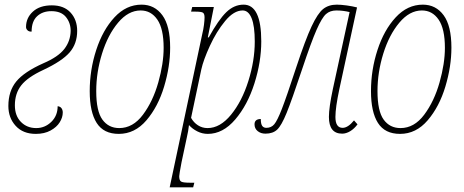

<svg xmlns="http://www.w3.org/2000/svg" viewBox="-20 -566 1995 826"><path d="M16 -110Q16 -174 50 -215.5Q84 -257 167 -294Q230 -321 256.5 -355Q283 -389 284 -433Q284 -468 263.5 -493Q243 -518 201 -518Q163 -518 139.5 -496Q116 -474 116 -430H114Q104 -430 98 -436Q92 -442 92 -450Q92 -489 121.5 -516Q151 -543 203 -543Q255 -543 283.5 -512Q312 -481 312 -433Q312 -378 279.5 -340.5Q247 -303 166 -265Q99 -234 71.5 -199Q44 -164 44 -113Q44 -68 70 -41.5Q96 -15 136 -15Q173 -15 200.5 -41.5Q228 -68 228 -109Q239 -108 244.5 -100.5Q250 -93 250 -82Q250 -61 237 -40Q224 -19 197.5 -4.5Q171 10 134 10Q79 10 47.5 -24.5Q16 -59 16 -110Z M366 -174Q366 -265 394 -351Q422 -437 472.5 -491.5Q523 -546 589 -546Q645 -546 678.5 -500.5Q712 -455 712 -361Q712 -280 686 -193.5Q660 -107 610 -48.5Q560 10 491 10Q426 10 396 -37Q366 -84 366 -174ZM684 -360Q684 -442 657 -481.5Q630 -521 585 -521Q532 -521 488 -468.5Q444 -416 419 -335.5Q394 -255 394 -174Q394 -88 420.5 -51.5Q447 -15 493 -15Q552 -15 595 -72.5Q638 -130 661 -211.5Q684 -293 684 -360Z M850 -419Q855 -439 857.5 -459Q860 -479 860 -491Q860 -507 853 -511.5Q846 -516 820 -516H802L807 -536H900L874 -405H878Q920 -481 953.5 -513.5Q987 -546 1028 -546Q1104 -546 1104 -388Q1104 -300 1074.5 -207Q1045 -114 992 -52Q939 10 874 10Q850 10 828.5 -1Q807 -12 793 -28Q790 -1 784 24L761 132Q751 185 751 192Q751 210 759 215Q767 220 796 220H816L811 240H710ZM1076 -387Q1076 -454 1062.5 -487.5Q1049 -521 1024 -521Q986 -521 948.5 -475.5Q911 -430 883 -369Q855 -308 846 -267L802 -59Q813 -39 831.5 -27Q850 -15 873 -15Q927 -15 974 -72.5Q1021 -130 1048.5 -217.5Q1076 -305 1076 -387Z M1395 -63Q1395 -103 1412 -183L1484 -514Q1456 -521 1427 -521Q1400 -521 1382.5 -505.5Q1365 -490 1342 -438Q1319 -386 1280 -269Q1235 -134 1213 -80Q1191 -26 1172.5 -8.5Q1154 9 1122 9Q1102 9 1088.5 -2Q1075 -13 1075 -31Q1075 -54 1102 -54Q1102 -33 1108 -24.5Q1114 -16 1126 -16Q1147 -16 1160 -31.5Q1173 -47 1192.5 -97Q1212 -147 1254 -275Q1294 -396 1320.5 -452.5Q1347 -509 1370.5 -527.5Q1394 -546 1429 -546Q1447 -546 1472 -542.5Q1497 -539 1516 -534L1440 -183Q1423 -103 1423 -63Q1423 -16 1454 -16Q1477 -16 1503 -48L1518 -31Q1504 -12 1486.5 -1.5Q1469 9 1452 9Q1395 9 1395 -63Z M1576 -174Q1576 -265 1604 -351Q1632 -437 1682.5 -491.5Q1733 -546 1799 -546Q1855 -546 1888.5 -500.5Q1922 -455 1922 -361Q1922 -280 1896 -193.5Q1870 -107 1820 -48.5Q1770 10 1701 10Q1636 10 1606 -37Q1576 -84 1576 -174ZM1894 -360Q1894 -442 1867 -481.5Q1840 -521 1795 -521Q1742 -521 1698 -468.5Q1654 -416 1629 -335.5Q1604 -255 1604 -174Q1604 -88 1630.5 -51.5Q1657 -15 1703 -15Q1762 -15 1805 -72.5Q1848 -130 1871 -211.5Q1894 -293 1894 -360Z"/></svg>

Font: Noto Serif CondThin
Style: Italic
Weight: 250
Width: 3
Italic angle: -12°
Designer: Monotype Design Team
Foundry: Monotype Imaging Inc.
Version: Version 1.001